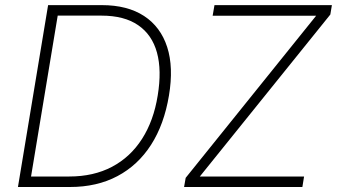

<svg xmlns="http://www.w3.org/2000/svg" viewBox="-20 -748 1348 768"><path d="M259.8 0H76.7L83.5 -42H257.3Q354.5 -42 428 -80.8Q501.5 -119.6 548.1 -192.4Q594.7 -265.1 610.8 -365.7Q627.4 -466.3 607.9 -537.6Q588.4 -608.9 532.7 -647.2Q477.1 -685.5 385.7 -685.5H188.5L195.8 -727.5H387.2Q489.7 -727.5 556.2 -684.1Q622.6 -640.6 648.7 -559.8Q674.8 -479 655.8 -365.7Q636.7 -250.5 584.2 -168.7Q531.7 -86.9 449.7 -43.5Q367.7 0 259.8 0ZM217.8 -727.5 97.2 0H51.8L172.4 -727.5ZM716.3 0 722.7 -36.6 1244.6 -685.1H830.6L837.9 -727.5H1307.6L1301.3 -689.9L779.3 -42H1196.3L1189.5 0Z"/></svg>

Font: Inter 20pt ExtraLight
Style: Italic
Weight: 250
Italic angle: -9.3988°
Version: Version 4.001;git-66647c0bb